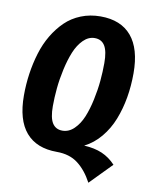

<svg xmlns="http://www.w3.org/2000/svg" viewBox="-93 -777 763 986"><g transform="rotate(10 288.5 -284.0)"><path d="M382.8 -42Q437.5 -39.1 477.1 -22Q516.6 -4.9 547.9 28.8L437 142.1Q404.8 81.5 360.8 47.9Q316.9 14.2 250 14.2Q143.6 14.2 88.4 -50.3Q33.2 -114.7 33.2 -242.2Q33.2 -300.3 41.3 -356Q49.3 -411.6 65.4 -464.6Q81.5 -517.6 107.9 -561.8Q134.3 -606 168.5 -639.2Q202.6 -672.4 249.5 -691.2Q296.4 -710 351.1 -710Q457.5 -710 512.7 -644.5Q567.9 -579.1 567.9 -451.2Q567.9 -385.3 557.4 -324.5Q546.9 -263.7 525.4 -208.7Q503.9 -153.8 467.5 -110.1Q431.2 -66.4 382.8 -42ZM189 -213.9Q189 -152.8 206.5 -125.5Q224.1 -98.1 258.8 -98.1Q292.5 -98.1 319.6 -124.5Q346.7 -150.9 363.3 -191.2Q379.9 -231.4 391.1 -283.7Q402.3 -335.9 406.7 -384Q411.1 -432.1 411.1 -477.1Q411.1 -538.6 393.8 -566.9Q376.5 -595.2 340.8 -595.2Q308.1 -595.2 281.5 -568.6Q254.9 -542 238 -500.7Q221.2 -459.5 209.7 -407.2Q198.2 -355 193.6 -306.4Q189 -257.8 189 -213.9Z"/></g></svg>

Font: Fira Sans Compressed
Style: Bold Italic
Weight: 700
Width: 3
Italic angle: -8°
Designer: Carrois Corporate & Edenspiekermann AG
Foundry: Carrois Corporate GbR & Edenspiekermann AG
Version: Version 4.203;PS 004.203;hotconv 1.0.88;makeotf.lib2.5.64775